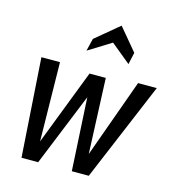

<svg xmlns="http://www.w3.org/2000/svg" viewBox="-109 -826 838 918"><g transform="rotate(15 310.0 -367.0)"><path d="M81 0 48.5 -489H140.5L146.5 -98.5L291 -473H371.5L387 -100.5L527 -489H619.5L414 0H330L310 -361L163.5 0ZM248.5 -575 263.5 -637 380 -734 472 -624 459 -565 361.5 -645Z"/></g></svg>

Font: Cabin Condensed
Style: Italic
Weight: 400
Width: 3
Italic angle: -10°
Designer: Pablo Impallari
Foundry: Pablo Impallari. http://www.impallari.com Igino Marini. http://www.ikern.com
Version: Version 3.001; ttfautohint (v1.8.3)